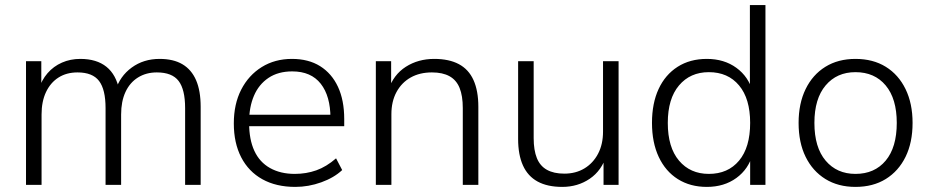

<svg xmlns="http://www.w3.org/2000/svg" viewBox="-20 -725 3649 753"><path d="M82 0V-485H142V-372H131Q143 -411 166.5 -438Q190 -465 223 -479.5Q256 -494 295 -494Q359 -494 397.5 -463Q436 -432 448 -370H433Q450 -426 496.5 -460Q543 -494 606 -494Q660 -494 695.5 -473Q731 -452 749 -410.5Q767 -369 767 -306V0H706V-301Q706 -374 680.5 -407.5Q655 -441 595 -441Q553 -441 521 -421Q489 -401 472 -364Q455 -327 455 -276V0H394V-301Q394 -374 368.5 -407.5Q343 -441 284 -441Q241 -441 209.5 -421Q178 -401 160.5 -364Q143 -327 143 -276V0Z M1138 8Q1063 8 1009 -22Q955 -52 926 -108Q897 -164 897 -241Q897 -317 926 -373.5Q955 -430 1006.5 -462Q1058 -494 1125 -494Q1190 -494 1235.5 -465.5Q1281 -437 1305.5 -384.5Q1330 -332 1330 -258V-230H941V-275H1292L1276 -262Q1276 -348 1238 -396.5Q1200 -445 1126 -445Q1071 -445 1033 -419.5Q995 -394 976 -349.5Q957 -305 957 -247V-242Q957 -178 977.5 -133.5Q998 -89 1039 -66Q1080 -43 1136 -43Q1181 -43 1220.5 -57Q1260 -71 1298 -104L1322 -58Q1290 -28 1240 -10Q1190 8 1138 8Z M1454 0V-485H1514V-372H1503Q1523 -432 1571.5 -463Q1620 -494 1683 -494Q1741 -494 1779.5 -473.5Q1818 -453 1837 -411Q1856 -369 1856 -306V0H1795V-301Q1795 -349 1782.5 -380Q1770 -411 1743 -426Q1716 -441 1674 -441Q1626 -441 1590.5 -421Q1555 -401 1535 -364Q1515 -327 1515 -277V0Z M2185 8Q2127 8 2088.5 -13Q2050 -34 2031 -76Q2012 -118 2012 -180V-485H2073V-183Q2073 -136 2085.5 -105Q2098 -74 2125 -59Q2152 -44 2193 -44Q2238 -44 2272 -64.5Q2306 -85 2325.5 -122Q2345 -159 2345 -209V-485H2406V0H2347V-117H2359Q2340 -56 2293 -24Q2246 8 2185 8Z M2752 8Q2687 8 2638.5 -22.5Q2590 -53 2563.5 -109.5Q2537 -166 2537 -243Q2537 -320 2563 -376Q2589 -432 2637.5 -463Q2686 -494 2752 -494Q2820 -494 2868 -459Q2916 -424 2932 -365H2921V-705H2982V0H2922V-121H2932Q2916 -62 2868 -27Q2820 8 2752 8ZM2760 -43Q2835 -43 2878.5 -95Q2922 -147 2922 -243Q2922 -338 2878.5 -390Q2835 -442 2760 -442Q2687 -442 2643 -390Q2599 -338 2599 -243Q2599 -147 2643 -95Q2687 -43 2760 -43Z M3335 8Q3267 8 3217 -23Q3167 -54 3139.5 -110Q3112 -166 3112 -243Q3112 -319 3139.5 -375.5Q3167 -432 3217 -463Q3267 -494 3335 -494Q3404 -494 3454 -463Q3504 -432 3531.5 -375.5Q3559 -319 3559 -243Q3559 -166 3531.5 -110Q3504 -54 3454 -23Q3404 8 3335 8ZM3335 -43Q3410 -43 3453.5 -95Q3497 -147 3497 -243Q3497 -338 3453.5 -390Q3410 -442 3335 -442Q3262 -442 3218 -390Q3174 -338 3174 -243Q3174 -147 3218 -95Q3262 -43 3335 -43Z"/></svg>

Font: Nunito Sans 12pt ExtraLight 12pt Light
Style: Regular
Weight: 300
Version: Version 3.101;gftools[0.9.27]